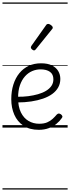

<svg xmlns="http://www.w3.org/2000/svg" viewBox="-20 -1030 566 1550"><path d="M293 18Q219 18 169.5 -15Q120 -48 95.5 -104Q71 -160 71 -229Q71 -294 88 -347.5Q105 -401 136.5 -439.5Q168 -478 212 -498.5Q256 -519 311 -519Q365 -519 399 -502Q433 -485 450 -456.5Q467 -428 467 -393Q467 -355 450 -324.5Q433 -294 402 -271.5Q371 -249 328 -234Q285 -219 232 -211Q179 -203 120 -203V-249Q165 -248 207.5 -253.5Q250 -259 287 -269.5Q324 -280 352 -297Q380 -314 395.5 -337Q411 -360 411 -390Q411 -430 383.5 -450Q356 -470 307 -470Q272 -470 239.5 -456Q207 -442 181.5 -413.5Q156 -385 141 -342Q126 -299 126 -240Q126 -168 149 -122Q172 -76 210.5 -53.5Q249 -31 296 -31Q335 -31 360.5 -42Q386 -53 404.5 -70Q423 -87 439 -106Q448 -114 455.5 -113.5Q463 -113 472 -107Q480 -101 483 -93Q486 -85 479 -77Q463 -53 436.5 -31Q410 -9 374 4.5Q338 18 293 18ZM255 -623Q248 -623 238.5 -631Q229 -639 229 -647Q229 -649 230 -651.5Q231 -654 233 -659L352 -827Q356 -833 360 -835Q364 -837 369 -837Q376 -837 384.5 -832Q393 -827 399.5 -820.5Q406 -814 406 -807Q406 -803 404.5 -800Q403 -797 399 -793L269 -632Q262 -623 255 -623ZM0 490H526V500H0ZM0 -20H526V0H0ZM0 -505H526V-500H0ZM0 -1010H526V-1000H0Z"/></svg>

Font: Playwrite ES Guides
Style: Regular
Weight: 400
Designer: Veronika Burian, José Scaglione
Foundry: TypeTogether
Version: Version 1.003